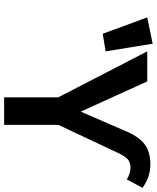

<svg xmlns="http://www.w3.org/2000/svg" viewBox="65 -822 757 927"><g transform="rotate(90 443.5 -358.5)"><path d="M191 -717 228 -490 143 -476 64 -691ZM450 0V-261L228 -691H373L519 -370L608 -575Q636 -646 673.5 -676Q711 -706 774 -706Q835 -706 887 -668L846 -592Q819 -610 788 -610Q765 -610 749.5 -597Q734 -584 718 -549L583 -262V0Z"/></g></svg>

Font: FiraGO Medium
Style: Regular
Weight: 500
Designer: bBox Type
Foundry: bBox Type GmbH
Version: Version 1.001;PS 001.001;hotconv 1.0.88;makeotf.lib2.5.64775